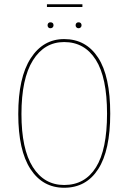

<svg xmlns="http://www.w3.org/2000/svg" viewBox="-20 -875 605 904"><path d="M499 -340Q499 -167 442.5 -79Q386 9 282 9Q181 9 123.5 -79Q66 -167 66 -338Q66 -510 124.5 -600.5Q183 -691 282 -691Q385 -691 442 -603.5Q499 -516 499 -340ZM81 -338Q81 -173 134.5 -88.5Q188 -4 282 -4Q380 -4 432 -87.5Q484 -171 484 -340Q484 -510 431 -593.5Q378 -677 282 -677Q189 -677 135 -591Q81 -505 81 -338ZM232 -756Q232 -750 228 -746Q224 -742 217 -742Q211 -742 207.5 -746Q204 -750 204 -756Q204 -762 207.5 -766Q211 -770 217 -770Q232 -770 232 -756ZM364 -756Q364 -750 360 -746Q356 -742 350 -742Q344 -742 340 -746Q336 -750 336 -756Q336 -762 339.5 -766Q343 -770 350 -770Q357 -770 360.5 -766Q364 -762 364 -756ZM201 -842V-855H368V-842Z"/></svg>

Font: Fira Sans Compressed Hair
Style: Regular
Weight: 100
Width: 1
Designer: bBox Type GmbH & Carrois Corporate GbR & Edenspiekermann AG
Foundry: bBox Type GmbH & Carrois Corporate GbR & Edenspiekermann AG
Version: Version 4.301